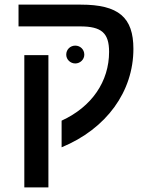

<svg xmlns="http://www.w3.org/2000/svg" viewBox="-20 -621 651 829"><path d="M60 -601V-507H326C418 -507 451 -479 451 -397C451 -270 377 -160 246 -100V15C440 -65 556 -226 556 -410C556 -546 492 -601 329 -601ZM266 -385C266 -364 284 -347 305 -347C326 -347 344 -364 344 -385C344 -408 326 -424 305 -424C284 -424 266 -408 266 -385ZM85 -383V188H189V-383Z"/></svg>

Font: Noto Sans Hebrew Droid Medium
Style: Regular
Weight: 500
Designer: Monotype Design Team
Foundry: Monotype Imaging Inc.
Version: Version 1.100